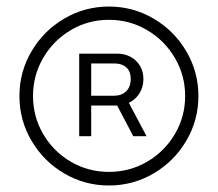

<svg xmlns="http://www.w3.org/2000/svg" viewBox="-20 -737 673 593"><path d="M224.6 -571.3H342.8Q364.3 -571.3 382.6 -561.8Q400.9 -552.2 411.9 -534.4Q422.9 -516.6 422.9 -493.2Q422.9 -467.8 410.6 -448.5Q398.4 -429.2 377.9 -419.4L432.6 -316.4H391.6L341.8 -411.1H340.8H261.7V-316.4H224.6ZM40 -440.4Q40 -515.1 77.4 -578.6Q114.7 -642.1 178.2 -679.4Q241.7 -716.8 316.4 -716.8Q391.1 -716.8 454.6 -679.4Q518.1 -642.1 555.4 -578.6Q592.8 -515.1 592.8 -440.4Q592.8 -365.7 555.4 -302.2Q518.1 -238.8 454.6 -201.4Q391.1 -164.1 316.4 -164.1Q241.7 -164.1 178.2 -201.4Q114.7 -238.8 77.4 -302.2Q40 -365.7 40 -440.4ZM551.8 -440.4Q551.8 -504.4 520 -558.3Q488.3 -612.3 434.3 -644Q380.4 -675.8 316.4 -675.8Q252.4 -675.8 198.7 -644Q145 -612.3 113.5 -558.3Q82 -504.4 82 -440.4Q82 -376.5 113.5 -322.8Q145 -269 198.7 -237.5Q252.4 -206.1 316.4 -206.1Q380.4 -206.1 434.3 -237.5Q488.3 -269 520 -322.8Q551.8 -376.5 551.8 -440.4ZM333 -441.4Q355.5 -441.4 369.6 -455.1Q383.8 -468.8 383.8 -493.2Q383.8 -516.6 370.1 -528.8Q356.4 -541 334 -541H261.7V-441.4Z"/></svg>

Font: Pretendard GOV ExtraLight
Style: Regular
Weight: 200
Designer: Base glyphs from Inter by Rasmus Andersson; Hangeul glyphs from Noto Sans CJK(Source Han Sans) by Jang Soo-young and Kan
Foundry: Kil Hyung-jin
Version: Version 1.309